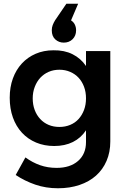

<svg xmlns="http://www.w3.org/2000/svg" viewBox="-20 -808 682 1027"><path d="M321 -580Q295 -580 276 -597Q257 -614 257 -646Q257 -661 262 -674Q267 -687 275 -700L335 -788H398L360 -699Q374 -690 380.5 -676Q387 -662 387 -646Q387 -617 368.5 -598.5Q350 -580 321 -580ZM570 -535V-51Q570 6 550 52.5Q530 99 493.5 131.5Q457 164 405 181.5Q353 199 290 199Q225 199 168.5 179.5Q112 160 64 128L116 34Q153 61 194 75.5Q235 90 283 90Q355 90 397.5 53Q440 16 440 -48V-111Q413 -70 370 -48.5Q327 -27 270 -27Q217 -27 173 -45.5Q129 -64 97.5 -98Q66 -132 49 -179.5Q32 -227 32 -285Q32 -342 49 -388.5Q66 -435 97 -468.5Q128 -502 171 -520.5Q214 -539 266 -539Q324 -540 368 -518Q412 -496 440 -455V-535ZM298 -129Q329 -129 355.5 -140Q382 -151 400.5 -171.5Q419 -192 429.5 -220Q440 -248 440 -282Q440 -316 429.5 -344Q419 -372 400.5 -392Q382 -412 355.5 -423.5Q329 -435 298 -435Q266 -435 240 -423.5Q214 -412 195.5 -392Q177 -372 166 -343.5Q155 -315 155 -282Q155 -248 165.5 -220Q176 -192 195 -171.5Q214 -151 240 -140Q266 -129 298 -129Z"/></svg>

Font: QuotatisMedium
Style: Regular
Weight: 500
Designer: Julieta Ulanovsky
Foundry: Quotatis-Medium
Version: Version 4.000;PS 004.000;hotconv 1.0.88;makeotf.lib2.5.64775